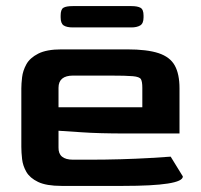

<svg xmlns="http://www.w3.org/2000/svg" viewBox="-20 -610 660 630"><path d="M182 0Q132 0 105 -13Q78 -26 66.5 -46Q55 -66 52.5 -88Q50 -110 50 -128V-320Q50 -335 52.5 -356.5Q55 -378 66.5 -399Q78 -420 105.5 -434Q133 -448 182 -448H397Q463 -448 500.5 -435.5Q538 -423 553.5 -395Q569 -367 569 -320V-172H394Q304 -172 247.5 -176Q191 -180 172 -181V-126Q171 -86 220 -86H271Q325 -86 376.5 -87.5Q428 -89 471 -91.5Q514 -94 540 -96L580 -31Q580 0 383 0ZM172 -258H447V-322Q447 -342 442.5 -350Q438 -358 416 -360Q394 -362 341 -362H220Q172 -362 172 -322ZM219 -520Q199 -520 189 -526.5Q179 -533 179 -553V-559Q179 -579 188 -584.5Q197 -590 219 -590H411Q431 -590 441 -584.5Q451 -579 451 -559V-553Q451 -533 440 -526.5Q429 -520 411 -520Z"/></svg>

Font: Goldman
Style: Regular
Weight: 400
Designer: Jaikishan Patel
Version: Version 1.000; ttfautohint (v1.8.3)